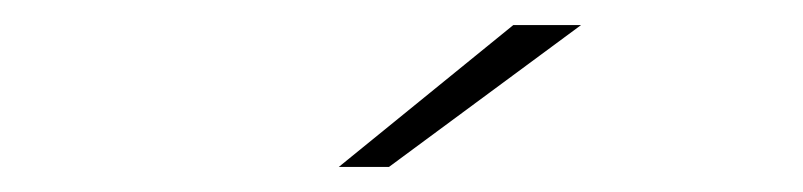

<svg xmlns="http://www.w3.org/2000/svg" viewBox="-20 -740 640 153"><path d="M389 -720H443L290 -607H250Z"/></svg>

Font: Montserrat Alternates ExLight
Style: Regular
Weight: 275
Designer: Julieta Ulanovsky
Foundry: Julieta Ulanovsky
Version: Version 7.200